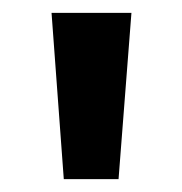

<svg xmlns="http://www.w3.org/2000/svg" viewBox="-20 -978 283 298"><path d="M79 -700 60 -958H184L164 -700Z"/></svg>

Font: Noto Sans Khmer UI SemiCondensed SemiBold
Style: Regular
Weight: 600
Width: 4
Designer: Danh Hong and the Monotype Design Team
Foundry: Monotype Imaging Inc.
Version: Version 2.002; ttfautohint (v1.8.4.7-5d5b)